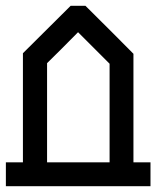

<svg xmlns="http://www.w3.org/2000/svg" viewBox="-30 -640 547 660"><path d="M48.8 -82V-457Q158.2 -565.4 212.9 -620.1H263.7Q374 -510.7 428.7 -455.1V-82H487.3V0H-9.8V-82ZM346.7 -82V-420.9L238.3 -529.3Q170.9 -460.9 131.8 -422.9V-82Z"/></svg>

Font: mr_KirucoupageG
Style: Regular
Weight: 400
Designer: Jan Henkel
Version: Version 1.00 May 25, 2020, initial release